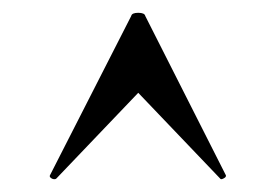

<svg xmlns="http://www.w3.org/2000/svg" viewBox="-20 -654 432 300"><path d="M333 -379Q333 -377 329 -375Q325 -373 324 -375L196 -509L68 -375Q67 -374 65 -374Q62 -374 59.5 -376Q57 -378 58 -380L185 -629Q186 -634 196 -634Q206 -634 207 -629L333 -380Z"/></svg>

Font: Cormorant Upright
Style: Bold
Weight: 700
Designer: Christian Thalmann (Catharsis Fonts)
Foundry: Catharsis Fonts
Version: Version 3.302